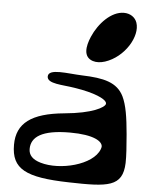

<svg xmlns="http://www.w3.org/2000/svg" viewBox="-65 -1077 900 1132"><g transform="rotate(5 385.0 -511.5)"><path d="M385 0C617 6 704 0 709 -143C710 -186 706 -241 700 -312C691 -414 680 -483 656 -533C617 -612 538 -631 408 -635C323 -638 207 -661 207 -611C207 -567 299 -570 371 -558C494 -539 551 -509 561 -490C563 -486 564 -482 563 -479C558 -459 490 -418 323 -403C131 -385 44 -321 44 -193C44 -49 129 -6 385 0ZM367 -293C510 -293 560 -257 560 -227C560 -222 558 -217 556 -211C520 -115 326 -66 209 -101C161 -115 138 -140 138 -176C138 -247 200 -293 367 -293ZM464 -725C486 -718 510 -720 536 -728C650 -765 727 -894 700 -973C689 -1004 660 -1024 622 -1024C548 -1024 475 -948 440 -866C415 -808 405 -744 464 -725Z"/></g></svg>

Font: Venom Sans
Style: Bd
Weight: 700
Version: Version 1.001